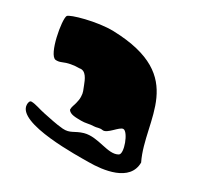

<svg xmlns="http://www.w3.org/2000/svg" viewBox="-153 -887 1156 1112"><g transform="rotate(30 425.0 -331.0)"><path d="M27 -636C11 -606 50 -389 99 -384C111 -383 123 -385 135 -390C169 -405 204 -411 243 -411C284 -420 303 -370 315 -339C324 -315 333 -300 333 -273C334 -256 330 -242 327 -228C323 -210 315 -198 315 -177C328 -151 372 -154 402 -153C430 -152 456 -162 483 -162C501 -162 516 -172 537 -168C570 -162 613 -234 639 -234C671 -234 718 -110 690 -93C633 -59 539 -123 453 -99C398 -83 384 -56 333 -60C285 -64 241 -75 195 -84C164 -90 127 -105 99 -105C86 -105 84 -87 84 -78C84 47 500 33 561 33C655 33 825 13 825 -117C714 -344 813 -681 306 -696C197 -699 36 -653 27 -636Z"/></g></svg>

Font: Camosport
Style: Regular
Weight: 400
Version: Version 001.000